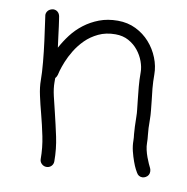

<svg xmlns="http://www.w3.org/2000/svg" viewBox="-72 -643 742 760"><g transform="rotate(10 298.5 -263.5)"><path d="M539.1 -117.2Q539.1 -103.5 542.5 -88.9Q545.9 -74.2 550.8 -61Q555.7 -47.9 560.5 -37.1Q565.4 -26.4 568.4 -20.5Q571.3 -14.6 571.3 -6.8Q571.3 8.8 557.6 16.6Q553.7 18.6 550.8 19.5Q547.9 20.5 543.9 20.5Q528.3 20.5 520.5 5.9Q519.5 4.9 513.7 -6.3Q507.8 -17.6 501.5 -35.2Q495.1 -52.7 489.7 -74.2Q484.4 -95.7 484.4 -117.2Q484.4 -122.1 483.9 -128.4Q483.4 -134.8 482.4 -142.6Q481.4 -156.2 480.5 -172.4Q479.5 -188.5 479.5 -210.9Q479.5 -225.6 477.5 -241.7Q475.6 -257.8 473.6 -277.3Q470.7 -301.8 468.3 -329.6Q465.8 -357.4 465.8 -388.7Q465.8 -408.2 457.5 -431.2Q449.2 -454.1 433.6 -473.6Q418 -493.2 395 -505.9Q372.1 -518.6 341.8 -518.6Q303.7 -518.6 273.9 -504.4Q244.1 -490.2 222.7 -468.8Q201.2 -447.3 186 -422.4Q170.9 -397.5 162.1 -375.5Q153.3 -353.5 148.9 -337.9Q144.5 -322.3 144.5 -320.3Q141.6 -311.5 136.7 -306.6V-289.1Q136.7 -265.6 143.6 -235.4Q150.4 -205.1 159.2 -170.9Q169.9 -127 180.2 -79.1Q190.4 -31.2 190.4 18.6Q190.4 30.3 182.6 38.1Q174.8 45.9 163.1 45.9Q152.3 45.9 144 38.1Q135.7 30.3 135.7 18.6Q135.7 -26.4 126.5 -71.3Q117.2 -116.2 106.4 -157.2Q96.7 -193.4 89.4 -227.1Q82 -260.7 82 -289.1Q82 -317.4 78.1 -360.4Q74.2 -403.3 68.8 -443.8Q63.5 -484.4 59.1 -514.2Q54.7 -543.9 54.7 -545.9Q54.7 -555.7 61.5 -563.5Q68.4 -571.3 82 -573.2Q92.8 -573.2 100.1 -566.9Q107.4 -560.5 109.4 -549.8Q109.4 -547.9 111.3 -537.6Q113.3 -527.3 115.2 -510.3Q117.2 -493.2 120.1 -471.7Q123 -450.2 126 -426.8Q140.6 -454.1 160.6 -480.5Q180.7 -506.8 207.5 -527.3Q234.4 -547.9 267.6 -560.5Q300.8 -573.2 341.8 -573.2Q381.8 -573.2 414.6 -557.1Q447.3 -541 470.7 -514.6Q494.1 -488.3 507.3 -455.1Q520.5 -421.9 520.5 -388.7Q520.5 -359.4 522.9 -333Q525.4 -306.6 528.3 -284.2Q530.3 -264.6 532.2 -246.1Q534.2 -227.5 534.2 -210.9Q534.2 -171.9 537.1 -148.4Q538.1 -139.6 538.6 -132.3Q539.1 -125 539.1 -117.2Z"/></g></svg>

Font: Coming Soon
Style: Regular
Weight: 400
Designer: Dathan Boardman
Foundry: Open Window
Version: Version 1.002